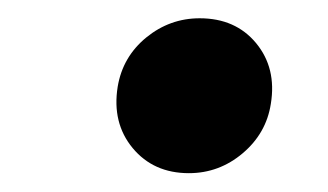

<svg xmlns="http://www.w3.org/2000/svg" viewBox="-20 -568 354 207"><path d="M183.6 -381.3Q145.5 -381.3 123 -408.4Q100.6 -435.5 106.9 -474.6Q112.3 -506.8 137.7 -527.6Q163.1 -548.3 195.3 -548.3Q233.9 -548.3 256.1 -521.5Q278.3 -494.6 272 -456.1Q267.1 -424.3 241.7 -402.8Q216.3 -381.3 183.6 -381.3Z"/></svg>

Font: Inter 18pt
Style: Bold Italic
Weight: 700
Italic angle: -9.3988°
Designer: Rasmus Andersson
Foundry: rsms
Version: Version 4.001;git-66647c0bb